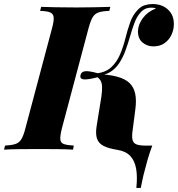

<svg xmlns="http://www.w3.org/2000/svg" viewBox="-64 -742 882 952"><path d="M518 1Q474 -6 449.5 -18.5Q425 -31 417 -54.5Q409 -78 415 -116L439 -265Q443 -295 442 -314Q441 -333 433 -345Q425 -357 410 -365L412 -375Q475 -373 516 -362Q557 -351 578.5 -330Q600 -309 606.5 -276.5Q613 -244 607 -199L594 -99Q589 -66 593 -49Q597 -32 613 -26Q629 -20 660 -20H691Q677 17 666.5 54.5Q656 92 647 128Q643 144 640.5 158Q638 172 634 190H612Q618 134 611 94.5Q604 55 582 31.5Q560 8 518 1ZM243 -106Q234 -70 235 -52Q236 -34 252 -28Q268 -22 302 -20L298 0Q268 -2 223 -2.5Q178 -3 131 -3Q77 -3 31 -2.5Q-15 -2 -44 0L-39 -20Q-6 -22 12.5 -28Q31 -34 42 -52Q53 -70 62 -106L194 -602Q204 -639 202 -656.5Q200 -674 184.5 -680.5Q169 -687 135 -688L140 -708Q167 -707 214 -706Q261 -705 315 -705Q362 -705 406 -706Q450 -707 483 -708L478 -688Q444 -687 425 -680.5Q406 -674 395.5 -656.5Q385 -639 375 -602ZM424 -360Q370 -346 350.5 -348.5Q331 -351 335 -369Q338 -385 356 -388.5Q374 -392 424 -378ZM632 -679Q614 -659 602.5 -628Q591 -597 581 -562Q571 -527 558.5 -492.5Q546 -458 527.5 -429.5Q509 -401 481 -384Q453 -367 411 -368L413 -378Q460 -383 487.5 -408.5Q515 -434 531 -471.5Q547 -509 557.5 -551Q568 -593 581 -630Q594 -667 617 -691Q634 -710 653.5 -716Q673 -722 692 -722Q740 -722 769.5 -694Q799 -666 798 -621Q798 -595 786.5 -570Q775 -545 752.5 -528.5Q730 -512 696 -512Q666 -512 643 -531Q620 -550 620 -587Q621 -621 644.5 -652.5Q668 -684 709 -700Q706 -702 700.5 -703Q695 -704 688 -704Q668 -704 655 -697.5Q642 -691 632 -679Z"/></svg>

Font: Playfair Display ExtraBold
Style: Italic
Weight: 800
Italic angle: -14°
Designer: Claus Eggers Sørensen
Foundry: Claus Eggers Sørensen
Version: Version 1.203